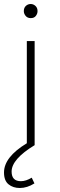

<svg xmlns="http://www.w3.org/2000/svg" viewBox="-29 -725 298 959"><path d="M70 214Q36 214 13.5 195.5Q-9 177 -9 136.5Q-9 59.5 105 -9.5V-520H144V0Q29 70 29 132Q29 180 75.5 180Q100.5 180 129.5 162.5L143 191Q106.5 214 70 214ZM124.5 -634.5Q108.5 -634.5 99.2 -645.5Q90 -656.5 90 -669.5Q90 -686 100.2 -695.5Q110.5 -705 124.5 -705Q137.5 -705 148 -695.5Q158.5 -686 158.5 -669.5Q158.5 -656.5 150 -645.5Q141.5 -634.5 124.5 -634.5Z"/></svg>

Font: Argentum Novus ExtraLight
Style: Regular
Weight: 250
Designer: Julieta Ulanovsky (font) & Cristiano Sobral (main changes)
Foundry: Julieta Ulanovsky (font) & Cristiano Sobral (main changes)
Version: Version 3.00;November 27, 2020;FontCreator 13.0.0.2655 64-bi